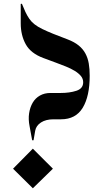

<svg xmlns="http://www.w3.org/2000/svg" viewBox="-20 -975 526 1030"><path d="M138.8 -297.5Q131.2 -335 136.2 -367.5Q141.2 -400 155.6 -424.4Q170 -448.8 194.4 -462.5Q218.8 -476.2 250 -476.2H305Q353.8 -476.2 390 -488.1Q426.2 -500 426.2 -533.8Q426.2 -552.5 413.8 -567.5Q401.2 -582.5 380.6 -595Q360 -607.5 333.8 -618.1Q307.5 -628.8 280 -638.8L212.5 -663.8Q145 -688.8 118.1 -737.5Q91.2 -786.2 91.2 -850V-953.8L97.5 -955L116.2 -911.2Q126.2 -890 137.5 -873.8Q148.8 -857.5 165.6 -844.4Q182.5 -831.2 206.9 -819.4Q231.2 -807.5 265 -793.8L342.5 -763.8Q378.8 -750 401.9 -731.2Q425 -712.5 438.1 -688.1Q451.2 -663.8 456.2 -634.4Q461.2 -605 461.2 -568.8Q461.2 -458.8 423.8 -396.9Q386.2 -335 307.5 -335H267.5Q226.2 -335 200 -318.1Q173.8 -301.2 168.8 -273.8L160 -222.5H152.5ZM156.2 -177.5 263.8 -70 156.2 35 50 -70Z"/></svg>

Font: Equateur
Style: Regular
Weight: 400
Designer: Ange Degheest & Eugénie Bidaut
Foundry: Velvetyne Type Foundry
Version: Version 1.000;FEAKit 1.0